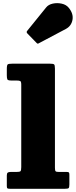

<svg xmlns="http://www.w3.org/2000/svg" viewBox="-20 -1177 475 1197"><path d="M83 -675H51Q30 -675 26.2 -681.5Q22.5 -688 22.5 -708V-748Q22.5 -771.5 28.5 -775.8Q34.5 -780 58 -780H291Q312 -780 317.2 -775.5Q322.5 -771 322.5 -749V-131Q322.5 -113.5 326.8 -109.2Q331 -105 348 -105H396Q406 -105 409.2 -102Q412.5 -99 412.5 -88V-27Q412.5 -8 407.5 -4Q402.5 0 383 0H43Q31 0 26.8 -2.5Q22.5 -5 22.5 -17V-83Q22.5 -96 27.8 -100.5Q33 -105 46 -105H82Q102.5 -105 107.5 -109.5Q112.5 -114 112.5 -135V-649Q112.5 -668 106.5 -671.5Q100.5 -675 83 -675ZM207 -910.5 150.5 -968.5Q142 -977.5 151 -986.5L268 -1131Q282 -1148.5 309.2 -1154.5Q336.5 -1160.5 364.8 -1154.2Q393 -1148 409 -1128Q439 -1091 431.8 -1052.8Q424.5 -1014.5 390.5 -996.5L222.5 -907.5Q217 -904 214 -905Q211 -906 207 -910.5Z"/></svg>

Font: Besley* Fatface
Style: Regular
Weight: 900
Designer: Owen Earl
Foundry: indestructible type*
Version: Version 3.000; ttfautohint (v1.8.3)